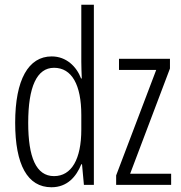

<svg xmlns="http://www.w3.org/2000/svg" viewBox="-20 -780 764 810"><path d="M197 10C264 10 302 -35 323 -87H326L334 0H376V-760H323V-520C323 -498 324 -476 325 -449H322C303 -499 260 -542 198 -542C100 -542 44 -444 44 -262C44 -85 96 10 197 10ZM702 0V-47H529L697 -491V-532H482V-485H639L470 -40V0ZM208 -37C132 -37 99 -117 99 -262C99 -413 135 -494 208 -494C283 -494 323 -422 323 -295V-233C323 -109 282 -37 208 -37Z"/></svg>

Font: Noto Sans UI Condensed Light
Style: Regular
Weight: 300
Width: 3
Designer: Monotype Design Team
Foundry: Monotype Imaging Inc.
Version: Version 1.901